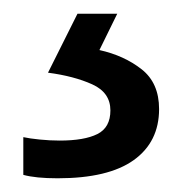

<svg xmlns="http://www.w3.org/2000/svg" viewBox="-20 -20 265 280"><path d="M212 139Q212 187 175 213.5Q138 240 64 240Q32 240 14 235V180Q23 182 38 183.5Q53 185 67 185Q103 185 122 175.5Q141 166 141 141Q141 115 114.5 103Q88 91 50 86L93 0H151L125 53Q161 61 186.5 81Q212 101 212 139Z"/></svg>

Font: Noto Sans Indic Siyaq Numbers
Style: Regular
Weight: 400
Designer: Monotype Design Team
Foundry: Monotype Imaging Inc.
Version: Version 2.002; ttfautohint (v1.8.4.7-5d5b)